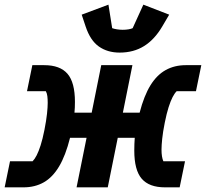

<svg xmlns="http://www.w3.org/2000/svg" viewBox="-31 -805 888 825"><path d="M-11 0 12 -112H109Q118 -121 126.5 -137.5Q135 -154 143.5 -180.5Q152 -207 160 -247Q168 -288 171 -316.5Q174 -345 174 -363Q174 -379 172.5 -391.5Q171 -404 166 -413H85L108 -525H159Q227 -525 259 -488Q291 -451 291 -367Q291 -354 290.5 -343Q290 -332 289 -321H363L404 -525H538L497 -321H569Q588 -394 615.5 -438.5Q643 -483 681 -504Q719 -525 767 -525H834L811 -413H728Q719 -404 710.5 -387.5Q702 -371 693.5 -344.5Q685 -318 677 -278Q669 -238 666 -209Q663 -180 663 -162Q663 -146 665 -133.5Q667 -121 671 -112H764L741 0H678Q610 0 578 -37Q546 -74 546 -158Q546 -172 546.5 -186Q547 -200 548 -213H475L432 0H298L341 -213H270Q251 -137 223 -90Q195 -43 157 -21.5Q119 0 70 0ZM483 -579Q431 -579 394 -605Q357 -631 337 -691L320 -742L435 -785L451 -684Q459 -681 471.5 -679Q484 -677 496 -677Q510 -677 521.5 -679Q533 -681 539 -684L585 -785L696 -742L666 -691Q633 -635 588 -607Q543 -579 483 -579Z"/></svg>

Font: IBM Plex Sans
Style: Bold Italic
Weight: 700
Italic angle: -11.31°
Designer: Mike Abbink, Paul van der Laan, Pieter van Rosmalen
Foundry: Bold Monday
Version: Version 3.201